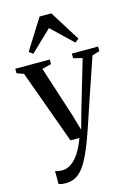

<svg xmlns="http://www.w3.org/2000/svg" viewBox="-157 -875 838 1202"><g transform="rotate(-15 262.0 -274.0)"><path d="M116.5 251.5Q100 251.5 87.8 249.5Q75.5 247.5 68.5 244V160.5Q75.5 163.5 88.5 165.8Q101.5 168 115 168Q140 168 162.8 155Q185.5 142 205.2 119Q225 96 241 65.5Q257 35 269.5 0H211.5L38.5 -477.5L-6 -493V-522.5H217.5V-492.5L157.5 -478L263 -151.5L293.5 -47L322 -149.5L418.5 -478L360.5 -492.5V-522.5H530.5V-493L482.5 -478Q458.5 -408 435.5 -340.8Q412.5 -273.5 392.2 -213.5Q372 -153.5 356 -105.5Q340 -57.5 329 -25.8Q318 6 314 16Q285 95.5 257 147.8Q229 200 195.5 225.8Q162 251.5 116.5 251.5ZM127 -583.5 102 -602.5 225.5 -799H301.5L424.5 -602.5L399.5 -583.5L263.5 -714Z"/></g></svg>

Font: Merriweather 96pt Medium
Style: Regular
Weight: 500
Version: Version 2.100